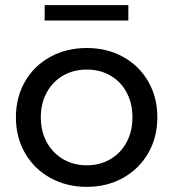

<svg xmlns="http://www.w3.org/2000/svg" viewBox="-20 -722 675 748"><path d="M42 -265Q42 -343 77.5 -404.5Q113 -466 176 -500.5Q239 -535 318 -535Q397 -535 459.5 -500.5Q522 -466 557.5 -404.5Q593 -343 593 -265Q593 -187 557.5 -125.5Q522 -64 459.5 -29Q397 6 318 6Q239 6 176 -29Q113 -64 77.5 -125.5Q42 -187 42 -265ZM496 -265Q496 -320 473 -362.5Q450 -405 409.5 -428Q369 -451 318 -451Q267 -451 226.5 -428Q186 -405 162.5 -362.5Q139 -320 139 -265Q139 -210 162.5 -167.5Q186 -125 226.5 -101.5Q267 -78 318 -78Q369 -78 409.5 -101.5Q450 -125 473 -167.5Q496 -210 496 -265ZM154 -702H480V-642H154Z"/></svg>

Font: APTA Sans Medium
Style: Bold
Weight: 500
Version: Version 7.200